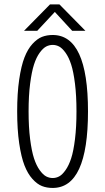

<svg xmlns="http://www.w3.org/2000/svg" viewBox="-20 -870 490 900"><path d="M380.5 -725.5H318.5L237 -814L154.5 -725.5H92.5L214.5 -849.5H258.5ZM227 11Q199.5 11 177 2.2Q154.5 -6.5 132.2 -31Q110 -55.5 94.8 -94.5Q79.5 -133.5 70 -198Q60.5 -262.5 60.5 -348Q60.5 -433 70 -497.5Q79.5 -562 94.8 -601Q110 -640 132.2 -664.2Q154.5 -688.5 177 -697.2Q199.5 -706 227 -706Q392.5 -706 392.5 -348Q392.5 11 227 11ZM338.5 -348Q338.5 -421 331.5 -477.5Q324.5 -534 313.5 -567.8Q302.5 -601.5 287.2 -622.8Q272 -644 257.5 -651.8Q243 -659.5 227 -659.5Q211 -659.5 196.2 -651.8Q181.5 -644 166 -622.8Q150.5 -601.5 139.5 -567.8Q128.5 -534 121.2 -477.5Q114 -421 114 -348Q114 -274.5 121.2 -217.8Q128.5 -161 139.5 -127.5Q150.5 -94 166 -72.5Q181.5 -51 196.2 -43.2Q211 -35.5 227 -35.5Q243 -35.5 257.5 -43.2Q272 -51 287.2 -72.5Q302.5 -94 313.5 -127.5Q324.5 -161 331.5 -217.8Q338.5 -274.5 338.5 -348Z"/></svg>

Font: League Mono Condensed UltraLight
Style: Regular
Weight: 200
Width: 1
Designer: Tyler Finck
Foundry: The League of Moveable Type / Tyler Finck
Version: Version 2.210